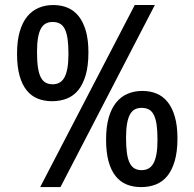

<svg xmlns="http://www.w3.org/2000/svg" viewBox="-20 -743 785 775"><path d="M336.9 -531.7Q336.9 -477.5 325.9 -439.9Q314.9 -402.3 295.7 -378.9Q276.4 -355.5 249.5 -345Q222.7 -334.5 190.4 -334.5Q158.2 -334.5 132.1 -345Q106 -355.5 87.4 -378.7Q68.8 -401.9 58.8 -438.2Q48.8 -474.6 48.8 -526.4Q48.8 -578.1 59.6 -615.2Q70.3 -652.3 89.8 -676.3Q109.4 -700.2 136.2 -711.4Q163.1 -722.7 194.8 -722.7Q227.1 -722.7 253.2 -711.7Q279.3 -700.7 297.9 -677.2Q316.4 -653.8 326.7 -617.7Q336.9 -581.5 336.9 -531.7ZM256.3 -525.4Q256.3 -562 252.7 -586.7Q249 -611.3 241.2 -626.5Q233.4 -641.6 221.2 -647.9Q209 -654.3 192.4 -654.3Q176.3 -654.3 164.6 -647.9Q152.8 -641.6 145 -627.2Q137.2 -612.8 133.3 -589.6Q129.4 -566.4 129.4 -532.7Q129.4 -496.1 133.1 -471.2Q136.7 -446.3 144.5 -431.2Q152.3 -416 164.3 -409.4Q176.3 -402.8 192.4 -402.8Q208 -402.8 220 -409.4Q231.9 -416 240 -430.4Q248 -444.8 252.2 -468.3Q256.3 -491.7 256.3 -525.4ZM605 -722.7 224.1 12.2H142.1L523.9 -722.7ZM696.3 -185.1Q696.3 -130.9 685.3 -93.3Q674.3 -55.7 655 -32.2Q635.7 -8.8 608.9 1.7Q582 12.2 549.8 12.2Q517.6 12.2 491.5 1.7Q465.3 -8.8 446.8 -32Q428.2 -55.2 418.2 -91.6Q408.2 -127.9 408.2 -179.7Q408.2 -231.4 418.9 -268.6Q429.7 -305.7 449.2 -329.6Q468.8 -353.5 495.6 -364.7Q522.5 -376 554.2 -376Q586.4 -376 612.5 -365Q638.7 -354 657.2 -330.6Q675.8 -307.1 686 -271Q696.3 -234.9 696.3 -185.1ZM615.7 -178.7Q615.7 -215.3 612.1 -240Q608.4 -264.6 600.6 -279.8Q592.8 -294.9 580.6 -301.3Q568.4 -307.6 551.8 -307.6Q535.6 -307.6 523.9 -301.3Q512.2 -294.9 504.4 -280.5Q496.6 -266.1 492.7 -242.9Q488.8 -219.7 488.8 -186Q488.8 -149.4 492.4 -124.5Q496.1 -99.6 503.9 -84.5Q511.7 -69.3 523.7 -62.7Q535.6 -56.2 551.8 -56.2Q567.4 -56.2 579.3 -62.7Q591.3 -69.3 599.4 -83.7Q607.4 -98.1 611.6 -121.6Q615.7 -145 615.7 -178.7Z"/></svg>

Font: Andika CyrE
Style: Regular
Weight: 400
Designer: Victor Gaultney, Annie Olsen, Julie Remington, Don Collingsworth, Eric Hays, Becca Hirsbrunner
Foundry: SIL International
Version: Version 5.000